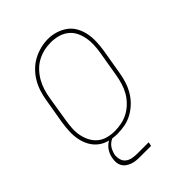

<svg xmlns="http://www.w3.org/2000/svg" viewBox="-203 -643 906 906"><g transform="rotate(-45 250.0 -190.5)"><path d="M195 8Q169 8 143 1.5Q117 -5 97 -20.5Q77 -36 64.5 -58.5Q52 -81 47 -106.5Q42 -132 43 -159Q44 -186 48 -213L70 -343Q74 -368 82 -393Q90 -418 103.5 -441Q117 -464 136.5 -483.5Q156 -503 179.5 -515.5Q203 -528 228.5 -534.5Q254 -541 279 -541Q306 -541 331.5 -533Q357 -525 377.5 -510Q398 -495 410.5 -472Q423 -449 428 -423.5Q433 -398 432 -371Q431 -344 427 -317L405 -187Q401 -162 393 -137Q385 -112 371.5 -89Q358 -66 338.5 -47Q319 -28 295.5 -15Q272 -2 246.5 3Q221 8 195 8ZM196 -10Q219 -10 242.5 -15Q266 -20 287 -31.5Q308 -43 326 -61Q344 -79 356 -100Q368 -121 375 -144Q382 -167 386 -190L408 -320Q412 -344 413 -368.5Q414 -393 409.5 -416Q405 -439 394.5 -459.5Q384 -480 365.5 -494Q347 -508 324 -514Q301 -520 277 -520Q253 -520 230 -514.5Q207 -509 186 -497.5Q165 -486 148 -468Q131 -450 119 -429Q107 -408 100 -385.5Q93 -363 89 -340L68 -210Q64 -186 62.5 -161.5Q61 -137 65.5 -114.5Q70 -92 80.5 -71.5Q91 -51 108.5 -36.5Q126 -22 149 -16Q172 -10 196 -10ZM192 160Q179 160 166 158.5Q153 157 141 152.5Q129 148 119 141Q109 134 103 123.5Q97 113 95.5 100Q94 87 97 73Q99 57 107.5 40.5Q116 24 130 12Q144 0 161 -5Q178 -10 195 -10L194 0Q180 0 166.5 4.5Q153 9 142 19Q131 29 125 42Q119 55 116 68Q114 85 118.5 100.5Q123 116 135 125Q147 134 163 137Q179 140 196 140H271L267 160Z"/></g></svg>

Font: Iosevka Curly Slab ThObl
Style: Regular
Weight: 100
Italic angle: -9°
Monospace: yes
Designer: Belleve Invis
Foundry: Belleve Invis
Version: Version 11.0.0; ttfautohint (v1.8.3)